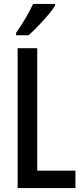

<svg xmlns="http://www.w3.org/2000/svg" viewBox="-20 -960 421 980"><path d="M261 -931V-940H149C128 -895 99 -845 62 -792V-780H126C169 -818 236 -890 261 -931ZM70 0H365V-89H170V-714H70Z"/></svg>

Font: Noto Sans Arabic ExtCond Med
Style: Regular
Weight: 500
Width: 2
Designer: Monotype Design Team, Nadine Chahine, Nizar Qandah and Khaled Hosny
Foundry: Monotype Imaging Inc.
Version: Version 2.012